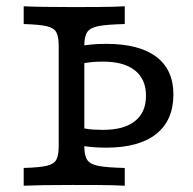

<svg xmlns="http://www.w3.org/2000/svg" viewBox="-20 -591 614 611"><path d="M166.8 -125.8V-445.2Q166.8 -475.1 158.9 -488.8Q151 -502.5 128.5 -507.7Q106 -512.9 55.4 -514.5V-571Q108.8 -568.5 209.9 -568.5Q301.8 -568.5 335.4 -569.4L377 -571V-514.5Q318.7 -513 292.7 -507.8Q266.7 -502.5 257.5 -488.7Q248.3 -474.9 248.3 -444.7V-126.2Q248.3 -96.1 257.5 -82.3Q266.7 -68.4 292.7 -63.2Q318.7 -57.9 377 -56.5V0L335.4 -1.6Q301.8 -2.4 209.9 -2.4Q108.8 -2.4 55.4 0V-56.5Q106 -58.1 128.5 -63.3Q151 -68.5 158.9 -82.2Q166.8 -95.9 166.8 -125.8ZM238.1 -128V-184.4Q244.3 -183.5 250.9 -181.9Q263 -179.5 277.5 -178.6Q292.1 -177.7 307.5 -177.7Q374.5 -177.7 409.5 -205.6Q444.6 -233.5 444.6 -286.2Q444.6 -338.9 409.5 -366.9Q374.5 -394.9 307.6 -394.9Q286.7 -394.9 270 -393.2Q253.2 -391.5 238.1 -388.1V-444.6Q253.4 -447.9 273.1 -449.6Q292.7 -451.4 318.5 -451.4Q422.6 -451.4 477.2 -410.4Q531.8 -369.4 531.8 -290.3Q531.8 -208.1 477 -164.6Q422.2 -121.1 318.3 -121.1Q292.7 -121.1 273 -122.9Q253.3 -124.6 238.1 -128Z"/></svg>

Font: Playfair Micro SmCond SmLight
Style: Regular
Weight: 360
Width: 4
Designer: Claus Eggers Sørensen
Foundry: Claus Eggers Sørensen
Version: Version 2.100;Glyphs 3.2 (3219)